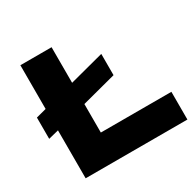

<svg xmlns="http://www.w3.org/2000/svg" viewBox="-161 -927 1121 1103"><g transform="rotate(-30 399.0 -375.0)"><path d="M104 -750V-460L36 -442V-301L104 -318V0H779V-184H311V-373L539 -433V-574L311 -514V-750Z"/></g></svg>

Font: Bounded
Style: Bold
Weight: 700
Designer: Vlad Churkin
Version: Version 3.0